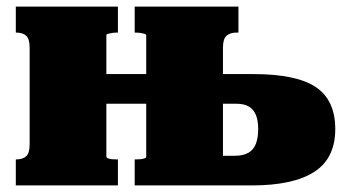

<svg xmlns="http://www.w3.org/2000/svg" viewBox="-20 -563 1050 583"><path d="M70 -125V-418Q70 -445 59.5 -454.5Q49 -464 30 -464H28V-543H338V-464H334Q328 -464 321 -463Q314 -462 308.5 -460.5Q303 -459 303 -456V-87Q303 -84 308.5 -82Q314 -80 321 -79.5Q328 -79 334 -79H338V0H28V-79H30Q49 -79 59.5 -88.5Q70 -98 70 -125ZM219 -248V-338H507V-248ZM657 -418V-90H693Q718 -90 734 -99Q750 -108 757 -126.5Q764 -145 764 -171Q764 -197 757 -214Q750 -231 735.5 -239.5Q721 -248 698 -248H620V-338H750Q880 -338 939 -298.5Q998 -259 998 -171Q998 -82 934 -41Q870 0 745 0H389V-79H393Q399 -79 406 -79.5Q413 -80 418.5 -82Q424 -84 424 -86V-455Q424 -459 418.5 -460.5Q413 -462 406 -463Q399 -464 393 -464H389V-543H704V-464H697Q679 -464 668 -454.5Q657 -445 657 -418Z"/></svg>

Font: Roboto Serif Black
Style: Regular
Weight: 900
Designer: Greg Gazdowicz
Foundry: Commercial Type
Version: Version 1.008